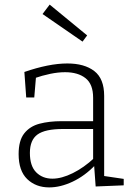

<svg xmlns="http://www.w3.org/2000/svg" viewBox="-20 -808 580 835"><path d="M433 -31 423 -44 518 -30V-2L396 3L389 -93L394 -90Q349 -43 296 -18Q243 7 194 7Q136 7 98.5 -29Q61 -65 61 -138Q61 -197 85.5 -228Q110 -259 152 -270Q194 -281 247 -281H393L385 -273V-383Q385 -442 352 -468Q319 -494 263 -494Q233 -494 199 -487Q165 -480 127 -467L137 -479L129 -384H94L86 -495Q138 -513 185 -522.5Q232 -532 273 -532Q347 -532 390 -499Q433 -466 433 -391ZM110 -143Q110 -86 137.5 -58.5Q165 -31 208 -31Q248 -31 296.5 -55Q345 -79 390 -121L385 -105V-255L393 -247H254Q176 -247 143 -223Q110 -199 110 -143ZM196 -788 359 -654 339 -627 165 -747Z"/></svg>

Font: Bitter Thin Light
Style: Regular
Weight: 300
Version: Version 2.002